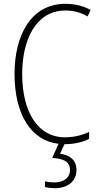

<svg xmlns="http://www.w3.org/2000/svg" viewBox="-20 -744 520 1004"><path d="M380 143C380 97 349 67 294 60L317 10H318C369 10 414 -1 446 -18V-54C416 -40 373 -26 320 -26C178 -26 96 -158 96 -358C96 -533 166 -689 322 -689C359 -689 400 -681 438 -658L454 -692C413 -714 370 -724 322 -724C140 -724 56 -556 56 -358C56 -147 141 -9 286 8L253 82C310 85 346 100 346 144C346 187 312 210 264 210C248 210 230 208 215 204V234C230 238 248 240 266 240C336 240 380 203 380 143Z"/></svg>

Font: Noto Sans Myanmar UI Condensed ExtraLight
Style: Regular
Weight: 200
Width: 3
Designer: Monotype Design Team
Foundry: Monotype Imaging Inc.
Version: Version 2.103